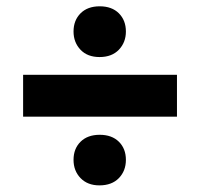

<svg xmlns="http://www.w3.org/2000/svg" viewBox="-20 -600 618 594"><path d="M51.5 -239V-368.5Q103 -368.5 151 -368.5Q199 -368.5 241 -368.5H337.5Q380 -368.5 428 -368.5Q476 -368.5 527.5 -368.5V-239Q476 -239 428 -239Q380 -239 337.5 -239H241Q199 -239 151 -239Q103 -239 51.5 -239ZM287.5 -26.5Q251 -26.5 229.2 -49Q207.5 -71.5 207.5 -105.5Q207.5 -140 229.2 -161.5Q251 -183 288.5 -183Q326 -183 347.8 -161.5Q369.5 -140 369.5 -105.5Q369.5 -71.5 347.8 -49Q326 -26.5 287.5 -26.5ZM288 -423.5Q250.5 -423.5 229 -446.2Q207.5 -469 207.5 -502.5Q207.5 -537 229.2 -558.8Q251 -580.5 288.5 -580.5Q326 -580.5 347.8 -558.8Q369.5 -537 369.5 -502.5Q369.5 -469 347.8 -446.2Q326 -423.5 288 -423.5Z"/></svg>

Font: Commissioner Thin
Style: Bold
Weight: 700
Version: Version 1.001;gftools[0.9.23]